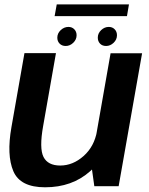

<svg xmlns="http://www.w3.org/2000/svg" viewBox="-20 -830 664 856"><path d="M400.5 0H509L613.5 -592.5H473L386.5 -100ZM229.5 -593H89L31 -263Q9 -138.5 39.5 -66.8Q70 5 181 5Q301.5 5 381.8 -66.5Q462 -138 475.5 -214L412.5 -246Q400.5 -177 352.8 -134.5Q305 -92 248.5 -92Q193.5 -92 174 -130.2Q154.5 -168.5 172.5 -269ZM273 -625Q291.5 -625 306.5 -639.2Q321.5 -653.5 321.5 -673Q321.5 -689 311.2 -699.5Q301 -710 285 -710Q266 -710 250.8 -695.8Q235.5 -681.5 235.5 -662Q235.5 -646 245.8 -635.5Q256 -625 273 -625ZM453 -625Q471.5 -625 486.5 -639.2Q501.5 -653.5 501.5 -673Q501.5 -689 491.2 -699.5Q481 -710 465 -710Q446 -710 431 -695.8Q416 -681.5 416 -662Q416 -646 426 -635.5Q436 -625 453 -625ZM223.5 -758H546L555 -810.5H233Z"/></svg>

Font: Anybody UltraCondensed Thin SemiBold
Style: Italic
Weight: 600
Italic angle: -10°
Version: Version 1.111